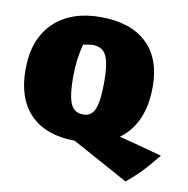

<svg xmlns="http://www.w3.org/2000/svg" viewBox="-80 -633 846 865"><g transform="rotate(10 343.5 -201.0)"><path d="M550 154 293 13Q161 12 90 -59.5Q19 -131 19 -265Q19 -403 97 -479.5Q175 -556 312 -556Q449 -556 523 -486.5Q597 -417 597 -287Q597 -201 569.5 -139Q542 -77 490 -40Q521 -32 557 -23L687 12Q656 51 624.5 85Q593 119 550 154ZM310 -110Q348 -110 363 -147Q378 -184 378 -271Q378 -356 360.5 -391Q343 -426 299 -426Q290 -426 279 -424Q268 -422 255 -420Q236 -350 236 -269Q236 -184 252 -147Q268 -110 310 -110Z"/></g></svg>

Font: Piazzolla SC Black
Style: Regular
Weight: 900
Designer: Juan Pablo del Peral
Foundry: Huerta Tipografica
Version: Version 1.330